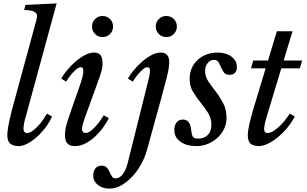

<svg xmlns="http://www.w3.org/2000/svg" viewBox="-20 -849 1804 1129"><path d="M183 -691Q188 -709 193 -727.5Q198 -746 198 -755Q198 -790 122 -790L130 -820L313 -829L134 -172Q118 -120 118 -90Q118 -81 123 -74Q128 -67 139 -67Q155 -67 173 -80.5Q191 -94 207.5 -112.5Q224 -131 237 -150.5Q250 -170 256 -181L286 -164Q271 -130 247 -98.5Q223 -67 196 -43Q169 -19 141 -4.5Q113 10 91 10Q56 10 39.5 -5Q23 -20 23 -55Q23 -75 29 -108.5Q35 -142 50 -202Z M444 -330Q458 -369 464 -393Q470 -417 470 -431Q470 -445 465.5 -449.5Q461 -454 456 -454Q445 -454 431.5 -443.5Q418 -433 405.5 -419Q393 -405 383 -390.5Q373 -376 369 -369L340 -387Q352 -409 374 -435.5Q396 -462 422.5 -485.5Q449 -509 478 -524.5Q507 -540 533 -540Q558 -540 570.5 -525.5Q583 -511 583 -473Q583 -444 565.5 -395.5Q548 -347 520 -269L483 -168Q481 -163 477.5 -152.5Q474 -142 470.5 -130.5Q467 -119 464.5 -108Q462 -97 462 -90Q462 -81 467 -74Q472 -67 483 -67Q498 -67 514 -79.5Q530 -92 545 -109Q560 -126 572 -143.5Q584 -161 590 -171L620 -154Q608 -130 587.5 -101Q567 -72 541 -47.5Q515 -23 484 -6.5Q453 10 420 10Q391 10 376.5 -5Q362 -20 362 -55Q362 -84 371.5 -117.5Q381 -151 399 -202ZM521 -693Q521 -719 539 -737Q557 -755 583 -755Q609 -755 627 -737Q645 -719 645 -693Q645 -667 627 -649Q609 -631 583 -631Q557 -631 539 -649Q521 -667 521 -693Z M841 -331Q851 -370 856.5 -395Q862 -420 862 -434Q862 -454 847 -454Q836 -454 823 -443.5Q810 -433 797.5 -419Q785 -405 775 -390.5Q765 -376 761 -369L732 -387Q744 -409 766 -435.5Q788 -462 814.5 -485.5Q841 -509 870 -524.5Q899 -540 925 -540Q975 -540 975 -484Q975 -451 961.5 -397Q948 -343 927 -267L844 34Q832 77 809.5 117.5Q787 158 757.5 189.5Q728 221 694 240.5Q660 260 624 260Q582 260 555 238Q528 216 528 184Q528 157 541 141Q554 125 577 125Q598 125 608 136.5Q618 148 624.5 162.5Q631 177 638 188.5Q645 200 659 200Q683 200 701.5 176Q720 152 730 113ZM896 -693Q896 -719 914 -737Q932 -755 958 -755Q984 -755 1002 -737Q1020 -719 1020 -693Q1020 -667 1002 -649Q984 -631 958 -631Q932 -631 914 -649Q896 -667 896 -693Z M1095 -387Q1095 -420 1107.5 -448Q1120 -476 1142 -496.5Q1164 -517 1194.5 -528.5Q1225 -540 1261 -540Q1309 -540 1341 -516Q1373 -492 1373 -454Q1373 -433 1361.5 -421Q1350 -409 1330 -409Q1307 -409 1297 -422.5Q1287 -436 1280 -452.5Q1273 -469 1265 -483Q1257 -497 1238 -497Q1216 -497 1201 -478Q1186 -459 1186 -431Q1186 -398 1205.5 -369.5Q1225 -341 1249 -310Q1273 -279 1292.5 -242Q1312 -205 1312 -155Q1312 -121 1297.5 -91Q1283 -61 1258.5 -38.5Q1234 -16 1202 -3Q1170 10 1136 10Q1076 10 1040.5 -16Q1005 -42 1005 -84Q1005 -113 1018.5 -129.5Q1032 -146 1055 -146Q1098 -146 1104 -87Q1107 -55 1114.5 -44.5Q1122 -34 1145 -34Q1181 -34 1202 -55.5Q1223 -77 1223 -115Q1223 -155 1203 -186Q1183 -217 1159 -246.5Q1135 -276 1115 -309Q1095 -342 1095 -387Z M1634 -447 1551 -172Q1534 -118 1533 -90Q1533 -81 1537.5 -74Q1542 -67 1553 -67Q1571 -67 1591 -80.5Q1611 -94 1629.5 -112.5Q1648 -131 1662.5 -150.5Q1677 -170 1684 -181L1713 -164Q1696 -130 1670 -98.5Q1644 -67 1615 -43Q1586 -19 1556.5 -4.5Q1527 10 1503 10Q1468 10 1452.5 -5Q1437 -20 1437 -55Q1437 -75 1444 -108.5Q1451 -142 1468 -202L1542 -447H1456L1469 -493H1556L1608 -665H1700L1648 -493H1757L1743 -447Z"/></svg>

Font: SVN-Libre Baskerville
Style: Italic
Weight: 400
Italic angle: -14°
Designer: Pablo Impallari, Rodrigo Fuenzalida
Foundry: Pablo Impallari, Rodrigo Fuenzalida
Version: Version 1.000; ttfautohint (v1.8.4)